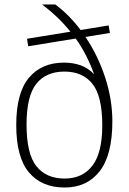

<svg xmlns="http://www.w3.org/2000/svg" viewBox="-20 -828 574 857"><path d="M481.5 -286.5Q481.5 -136.5 425 -63.8Q368.5 9 268.5 9Q166 9 109.2 -58.5Q52.5 -126 52.5 -270Q52.5 -413 109 -480.8Q165.5 -548.5 266 -548.5Q306 -548.5 339.8 -536.5Q373.5 -524.5 400 -496.5Q368.5 -585 318 -656L106 -621.5L100.5 -655L294.5 -686.5Q242 -752 168 -808H226.5Q286 -765 340 -694L465 -714.5L470.5 -681L361.5 -663Q417.5 -580 449.5 -481.8Q481.5 -383.5 481.5 -286.5ZM436.5 -268.5Q436.5 -398 393 -453.2Q349.5 -508.5 267.5 -508.5Q185.5 -508.5 142 -453.8Q98.5 -399 98.5 -271.5Q98.5 -142 142.2 -86.5Q186 -31 268.5 -31Q348 -31 392.2 -88.2Q436.5 -145.5 436.5 -268.5Z"/></svg>

Font: Encode Sans ExtraLight
Style: Regular
Weight: 275
Designer: Multiple Designers
Foundry: Impallari Type
Version: Version 2.000